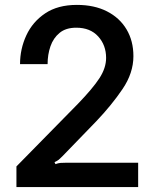

<svg xmlns="http://www.w3.org/2000/svg" viewBox="-20 -757 631 777"><path d="M539.1 -98.4V0H46.5V-83.5L295.1 -336.6Q355.5 -399.1 382.5 -440.7Q409.4 -482.2 409.4 -522.7Q409.4 -574.2 377.3 -609.6Q345.2 -644.9 288.7 -644.9Q246.4 -644.9 221.1 -623.9Q195.7 -603 184.1 -569.4Q172.6 -535.9 172.6 -497.5H61.1Q61.1 -558.9 86.5 -613.8Q111.9 -668.7 162.8 -702.9Q213.8 -737.2 291.2 -737.2Q361.5 -737.2 412.8 -711.1Q464.1 -685 492 -638.3Q519.9 -591.6 519.9 -529.8Q519.9 -461.6 476 -396.8Q432.2 -332 369.7 -266.3L232.2 -124.3Q224.1 -115.8 217.7 -110.6Q211.3 -105.5 200.6 -100.9L204.5 -92.7Q215.2 -96.9 224.4 -97.7Q233.7 -98.4 246.8 -98.4Z"/></svg>

Font: Interface Medium
Style: Regular
Weight: 500
Designer: Rasmus Andersson
Foundry: rsms
Version: Version 1.8